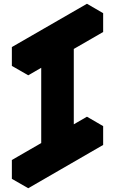

<svg xmlns="http://www.w3.org/2000/svg" viewBox="-20 -950 612 1020"><path d="M286 -140V-640L130 -550V-650L528 -880V-780L372 -690V-190L528 -280V-180L130 50V-50ZM286 -140 130 -50 43 -100 199 -190ZM130 -50V50L43 0V-100ZM528 -280 372 -190 286 -240 442 -330ZM286 -640V-140L199 -190V-690ZM528 -880 130 -650 43 -700 442 -930ZM130 -650V-550L43 -600V-700Z"/></svg>

Font: Nabla
Style: Regular
Weight: 400
Designer: Arthur Reinders Folmer
Foundry: Typearture
Version: Version 1.002